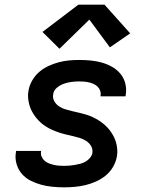

<svg xmlns="http://www.w3.org/2000/svg" viewBox="-20 -795 640 823"><path d="M255 8Q229 8 204 5.5Q179 3 155.5 -3.5Q132 -10 110.5 -21Q89 -32 73.5 -50Q58 -68 51 -92Q44 -116 48 -141Q48 -143 48.5 -144.5Q49 -146 49 -148H156Q156 -148 156 -147Q156 -146 156 -145Q154 -134 158.5 -123.5Q163 -113 171 -106Q179 -99 189 -95Q199 -91 209.5 -88.5Q220 -86 231.5 -85Q243 -84 255 -84Q266 -84 277.5 -85Q289 -86 300.5 -88Q312 -90 324 -93Q336 -96 346.5 -102Q357 -108 365.5 -118Q374 -128 376 -139Q378 -156 370.5 -169Q363 -182 350 -190.5Q337 -199 322.5 -203.5Q308 -208 293 -211.5Q278 -215 263 -218.5Q248 -222 233 -227Q218 -232 204.5 -238Q191 -244 178 -252Q165 -260 154 -270Q143 -280 134 -291.5Q125 -303 117.5 -316.5Q110 -330 106 -344.5Q102 -359 100.5 -374.5Q99 -390 102 -406Q106 -429 118 -450Q130 -471 148 -486.5Q166 -502 187.5 -512Q209 -522 231.5 -528Q254 -534 276 -536Q298 -538 320 -538Q345 -538 370 -535.5Q395 -533 417.5 -526.5Q440 -520 460.5 -508.5Q481 -497 496 -479Q511 -461 517 -437.5Q523 -414 519 -389Q519 -387 518.5 -385.5Q518 -384 518 -382H411Q411 -382 411 -383Q411 -384 411 -385Q413 -395 409.5 -405.5Q406 -416 399 -423Q392 -430 382.5 -434.5Q373 -439 363 -441.5Q353 -444 342 -445Q331 -446 320 -446Q304 -446 287.5 -444Q271 -442 255 -436.5Q239 -431 224.5 -419.5Q210 -408 208 -391Q205 -375 212.5 -361.5Q220 -348 232.5 -339.5Q245 -331 260 -326.5Q275 -322 290 -318.5Q305 -315 320 -311.5Q335 -308 350 -303.5Q365 -299 378.5 -292.5Q392 -286 404.5 -278Q417 -270 428.5 -260Q440 -250 449 -238.5Q458 -227 465.5 -213.5Q473 -200 477 -186Q481 -172 482.5 -156Q484 -140 481 -124Q477 -101 464.5 -79.5Q452 -58 433 -42.5Q414 -27 391.5 -17Q369 -7 346 -1.5Q323 4 300 6Q277 8 255 8ZM235 -586 162 -658 316 -775H428L538 -652L451 -592L363 -711Z"/></svg>

Font: Iosevka Curly SmBdEx
Style: Italic
Weight: 600
Width: 7
Italic angle: -9°
Monospace: yes
Designer: Belleve Invis
Foundry: Belleve Invis
Version: Version 11.1.0; ttfautohint (v1.8.3)